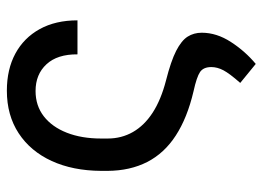

<svg xmlns="http://www.w3.org/2000/svg" viewBox="-124 -469 776 568"><g transform="rotate(-90 264.0 -185.0)"><path d="M279.8 -552.7Q342.8 -552.7 389.4 -527.6Q436 -502.4 461.9 -455.6Q487.8 -408.7 487.8 -343.8H387.2Q387.7 -403.3 357.9 -435.5Q328.1 -467.8 278.8 -467.8Q235.4 -467.8 203.9 -443.4Q172.4 -418.9 155.3 -375.2Q138.2 -331.5 138.2 -273.9V-254.4Q138.2 -213.4 157.5 -179.7Q176.8 -146 214.8 -121.3Q252.9 -96.7 309.6 -82Q367.2 -67.4 397.7 -51.8Q428.2 -36.1 439.7 -17.8Q451.2 0.5 451.2 23.9Q451.2 67.9 423.8 110.1Q396.5 152.3 358.9 183.6L302.7 137.7Q330.6 106 340.1 87.9Q349.6 69.8 349.6 52.2Q349.6 28.8 335 18.8Q320.3 8.8 277.8 -0.5Q199.2 -19 147 -53Q94.7 -86.9 68.8 -137.5Q43 -188 42.5 -254.4V-273.9Q43 -357.4 71.8 -420.2Q100.6 -482.9 153.8 -517.8Q207 -552.7 279.8 -552.7Z"/></g></svg>

Font: Inter Cardless Tabular
Style: Regular
Weight: 400
Designer: Rasmus Andersson
Foundry: rsms
Version: Version 4.000;git-4fc901f